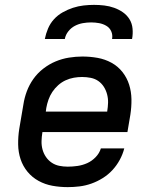

<svg xmlns="http://www.w3.org/2000/svg" viewBox="-20 -760 640 788"><path d="M258 8Q226 8 195.5 2.5Q165 -3 138.5 -17.5Q112 -32 93 -55Q74 -78 64.5 -106.5Q55 -135 54.5 -167Q54 -199 59 -231L76 -331Q80 -358 90 -385Q100 -412 117 -436Q134 -460 158 -478.5Q182 -497 208.5 -508Q235 -519 263 -523.5Q291 -528 318 -528Q350 -528 380.5 -522.5Q411 -517 437.5 -502.5Q464 -488 482.5 -464.5Q501 -441 510 -412.5Q519 -384 519.5 -352.5Q520 -321 515 -289L503 -218H154V-217Q151 -199 150.5 -181Q150 -163 154.5 -146.5Q159 -130 168.5 -116Q178 -102 192 -92.5Q206 -83 223 -79.5Q240 -76 258 -76Q278 -76 298.5 -79Q319 -82 338 -90.5Q357 -99 372.5 -115Q388 -131 394 -151H490Q484 -127 471.5 -104Q459 -81 441.5 -62Q424 -43 401.5 -29Q379 -15 355 -6.5Q331 2 306.5 5Q282 8 258 8ZM168 -302H420V-303Q423 -321 423.5 -338.5Q424 -356 419.5 -373Q415 -390 406 -404Q397 -418 383.5 -427.5Q370 -437 352.5 -440.5Q335 -444 317 -444Q300 -444 283 -441Q266 -438 249.5 -430.5Q233 -423 219 -410.5Q205 -398 195 -383Q185 -368 179 -351Q173 -334 170 -317ZM164 -600Q168 -621 177 -642.5Q186 -664 201.5 -681Q217 -698 237.5 -709.5Q258 -721 279.5 -728Q301 -735 323 -737.5Q345 -740 366 -740Q387 -740 408 -737.5Q429 -735 448.5 -728Q468 -721 484.5 -709.5Q501 -698 511.5 -681Q522 -664 524 -642.5Q526 -621 522 -600H440Q443 -617 436.5 -631.5Q430 -646 416.5 -654Q403 -662 387 -665Q371 -668 354 -668Q337 -668 320 -665Q303 -662 287.5 -654Q272 -646 260.5 -631.5Q249 -617 246 -600Z"/></svg>

Font: Iosevka Custom Medium Oblique
Style: Regular
Weight: 500
Italic angle: -9°
Designer: Belleve Invis
Foundry: Belleve Invis
Version: Version 27.0.1